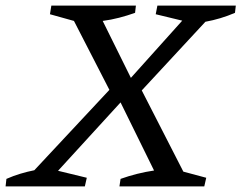

<svg xmlns="http://www.w3.org/2000/svg" viewBox="-46 -668 865 688"><path d="M-26 0 -23 -27Q2 -38 27 -45.5Q52 -53 77 -58L346 -346L219 -593L133 -617L138 -648H441L438 -622Q410 -612 381 -604.5Q352 -597 322 -593L423 -389L607 -594L512 -617L518 -648H799L796 -622Q745 -600 690 -590L462 -344L611 -53L693 -31L686 0H382L386 -27Q445 -48 506 -57L386 -301L162 -56L265 -31L258 0Z"/></svg>

Font: Piazzolla SC
Style: Italic
Weight: 400
Italic angle: -11.3°
Designer: Juan Pablo del Peral
Foundry: Huerta Tipografica
Version: Version 1.330